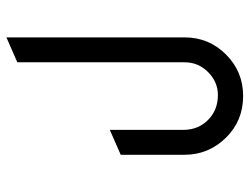

<svg xmlns="http://www.w3.org/2000/svg" viewBox="-110 -477 782 602"><g transform="rotate(-90 281.0 -176.0)"><path d="M284.2 116.2Q325.2 116.2 356 85.4Q386.7 54.7 386.7 11.7Q386.7 11.7 386.7 10.3V-512.7Q386.7 -512.7 464.8 -546.9V11.7Q464.8 87.9 411.1 141.6Q357.4 195.3 281.2 195.3Q203.1 195.3 150.4 141.6Q96.7 86.9 96.7 11.7V-188.5L174.8 -222.7V10.3Q175.8 55.7 206.1 85.4Q236.8 116.2 284.2 116.2Z"/></g></svg>

Font: NovaMono
Style: Regular
Weight: 400
Monospace: yes
Version: Version 1.2